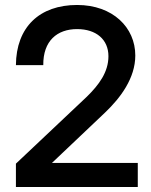

<svg xmlns="http://www.w3.org/2000/svg" viewBox="-20 -752 608 772"><path d="M44 0H534V-97H189L402 -299C465 -359 524 -438 524 -529C524 -641 434 -732 290 -732C139 -732 45 -643 44 -490H154C153 -588 210 -635 290 -635C367 -635 416 -593 416 -526C416 -462 378 -411 329 -363L44 -94Z"/></svg>

Font: Aspekta 500
Style: Regular
Weight: 500
Designer: Ivo Dolenc
Version: Version 2.100